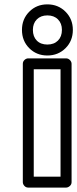

<svg xmlns="http://www.w3.org/2000/svg" viewBox="-20 -830 352 875"><path d="M80.1 -693.8Q80.1 -743.2 113.3 -776.6Q146.5 -810.1 195.8 -810.1Q245.1 -810.1 278.6 -776.6Q312 -743.2 312 -693.8Q312 -643.6 278.6 -610.4Q245.1 -577.1 195.8 -577.1Q146.5 -577.1 113.3 -610.4Q80.1 -643.6 80.1 -693.8ZM84 0V-539.1Q84 -549.8 91.8 -556.9Q99.6 -564 108.9 -564H280.8Q291.5 -564 298.8 -556.2Q306.2 -548.3 306.2 -539.1V0Q306.2 10.7 298.1 17.8Q290 24.9 280.8 24.9H108.9Q98.1 24.9 91.1 17.1Q84 9.3 84 0ZM129.9 -693.8Q129.9 -663.1 147.7 -645Q165.5 -627 195.8 -627Q226.1 -627 244.1 -645Q262.2 -663.1 262.2 -693.8Q262.2 -723.6 244.1 -741.7Q226.1 -759.8 195.8 -759.8Q166 -759.8 147.9 -741.7Q129.9 -723.6 129.9 -693.8ZM133.8 -24.9H255.9V-514.2H133.8Z"/></svg>

Font: Trueno Bold Outline
Style: Regular
Weight: 700
Width: 6
Designer: Julieta Ulanovsky
Foundry: Julieta Ulanovsky
Version: Version 3.001b | FøM Fix